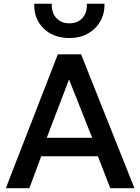

<svg xmlns="http://www.w3.org/2000/svg" viewBox="-20 -984 734 1004"><path d="M10.5 0 282.5 -700H404L683 0H556.5L492 -167H195.5L133.5 0ZM224.5 -263.5H462L341 -568.5ZM343 -785Q287.5 -785 245.2 -808Q203 -831 180.2 -871.5Q157.5 -912 159 -964.5H251Q249 -918.5 274.2 -890.2Q299.5 -862 343 -862Q386.5 -862 411.5 -890.2Q436.5 -918.5 434 -964.5H526.5Q527.5 -912.5 504.2 -872Q481 -831.5 439.2 -808.2Q397.5 -785 343 -785Z"/></svg>

Font: Geologica
Style: Regular
Weight: 400
Designer: Sindre Bremnes, Frode Helland
Foundry: Monokrom Skriftforlag AS
Version: Version 1.010; ttfautohint (v1.8.4.7-5d5b);gftools[0.9.28]